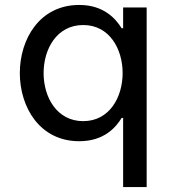

<svg xmlns="http://www.w3.org/2000/svg" viewBox="-20 -560 692 775"><path d="M572 195V-530H477V-446H471C448 -483 400 -540 300 -540C139 -540 60 -401 60 -265C60 -129 139 10 300 10C400 10 448 -46 471 -84H477V195ZM316 -71C209 -71 156 -168 156 -265C156 -362 209 -459 316 -459C422 -459 475 -362 475 -265C475 -168 422 -71 316 -71Z"/></svg>

Font: Be Vietnam Pro
Style: Regular
Weight: 400
Designer: Lam Bao, Tony Le, Vietanh Nguyen
Foundry: Yellow Type Foundry
Version: Version 1.002